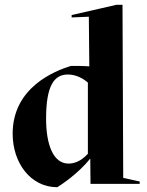

<svg xmlns="http://www.w3.org/2000/svg" viewBox="-20 -770 615 804"><path d="M493 -750H468L280 -707V-697L352 -700L354 -492C332 -494 307 -494 277 -494C209 -473 33 -404 33 -210C33 -89 107 14 220 14C242 0 308 -44 358 -106L359 0H565V-10L496 -25ZM173 -273C173 -410 206 -458 264 -458C299 -458 329 -441 348 -424V-126C317 -92 287 -85 267 -85C202 -85 173 -166 173 -273Z"/></svg>

Font: Mazius Display
Style: Bold
Weight: 700
Designer: Alberto Casagrande & Collletttivo
Foundry: Collletttivo
Version: Version 2.000;Glyphs 3.2 (3221)